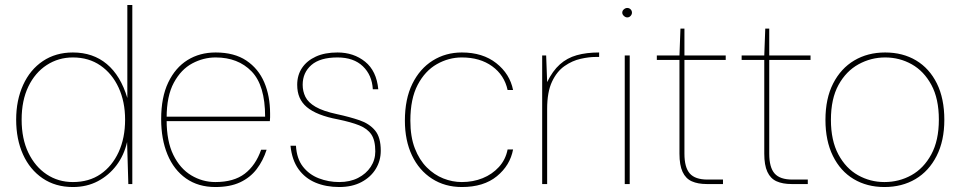

<svg xmlns="http://www.w3.org/2000/svg" viewBox="-20 -740 3863 772"><path d="M273 12Q203 12 151.5 -23Q100 -58 72.5 -119Q45 -180 45 -259Q45 -337 73 -398.5Q101 -460 152.5 -494.5Q204 -529 273 -529Q354 -529 409.5 -482.5Q465 -436 492 -346V-720H512V0H496L491 -169Q479 -116 448.5 -75.5Q418 -35 373.5 -11.5Q329 12 273 12ZM273 -8Q338 -8 384.5 -40Q431 -72 457 -128.5Q483 -185 483 -259Q483 -331 457 -387.5Q431 -444 384 -476.5Q337 -509 273 -509Q215 -509 168 -478.5Q121 -448 94 -392Q67 -336 67 -259Q67 -182 94 -126Q121 -70 167.5 -39Q214 -8 273 -8Z M846 12Q777 12 728 -22.5Q679 -57 653.5 -118.5Q628 -180 628 -261Q628 -349 656.5 -408.5Q685 -468 734 -498.5Q783 -529 847 -529Q922 -529 970.5 -496.5Q1019 -464 1042.5 -409Q1066 -354 1066 -283Q1066 -274 1066 -268Q1066 -262 1065 -253H639V-271H1046Q1046 -397 991.5 -453Q937 -509 847 -509Q798 -509 753 -485Q708 -461 679 -407.5Q650 -354 650 -266V-257Q650 -172 677 -117Q704 -62 749 -35Q794 -8 846 -8Q920 -8 964 -41.5Q1008 -75 1030 -138H1052Q1038 -94 1012 -60Q986 -26 945.5 -7Q905 12 846 12Z M1344 12Q1291 12 1249 -5.5Q1207 -23 1180.5 -59.5Q1154 -96 1148 -154H1170Q1173 -102 1198 -70Q1223 -38 1262 -23Q1301 -8 1344 -8Q1387 -8 1419.5 -24.5Q1452 -41 1470.5 -69Q1489 -97 1489 -131Q1489 -176 1473 -199.5Q1457 -223 1424.5 -236Q1392 -249 1339 -260Q1296 -268 1264.5 -280.5Q1233 -293 1213.5 -309.5Q1194 -326 1184.5 -348Q1175 -370 1175 -399Q1175 -438 1194.5 -467Q1214 -496 1250 -512.5Q1286 -529 1337 -529Q1402 -529 1448 -492Q1494 -455 1501 -381H1479Q1476 -438 1439 -473.5Q1402 -509 1337 -509Q1267 -509 1232 -478.5Q1197 -448 1197 -399Q1197 -373 1208 -350.5Q1219 -328 1249 -310.5Q1279 -293 1335 -281Q1386 -270 1425.5 -256.5Q1465 -243 1488 -215.5Q1511 -188 1511 -134Q1511 -94 1491 -61Q1471 -28 1433.5 -8Q1396 12 1344 12Z M1837 12Q1769 12 1717 -21.5Q1665 -55 1636.5 -115Q1608 -175 1608 -255Q1608 -342 1638 -403Q1668 -464 1720 -496.5Q1772 -529 1837 -529Q1921 -529 1975.5 -486Q2030 -443 2043 -378H2021Q2008 -438 1959 -473.5Q1910 -509 1837 -509Q1784 -509 1736.5 -482Q1689 -455 1659.5 -399Q1630 -343 1630 -255Q1630 -190 1648 -143.5Q1666 -97 1696 -67Q1726 -37 1762.5 -22.5Q1799 -8 1837 -8Q1882 -8 1920.5 -23.5Q1959 -39 1986 -68.5Q2013 -98 2021 -139H2043Q2031 -75 1978 -31.5Q1925 12 1837 12Z M2160 0V-517H2176L2180 -410Q2202 -455 2231 -481Q2260 -507 2299 -518Q2338 -529 2389 -529V-511H2375Q2348 -511 2314.5 -503.5Q2281 -496 2250 -474.5Q2219 -453 2199.5 -411.5Q2180 -370 2180 -302V0Z M2492 0V-517H2512V0ZM2502 -670Q2495 -670 2488.5 -676Q2482 -682 2482 -689Q2482 -697 2488.5 -702.5Q2495 -708 2502 -708Q2510 -708 2515.5 -702.5Q2521 -697 2521 -689Q2521 -682 2515.5 -676Q2510 -670 2502 -670Z M2822 0Q2786 0 2761.5 -11Q2737 -22 2724.5 -49Q2712 -76 2712 -122V-499H2621V-517H2712L2716 -625H2732V-517H2898V-499H2732V-122Q2732 -67 2753.5 -42.5Q2775 -18 2825 -18H2887V0Z M3163 0Q3127 0 3102.5 -11Q3078 -22 3065.5 -49Q3053 -76 3053 -122V-499H2962V-517H3053L3057 -625H3073V-517H3239V-499H3073V-122Q3073 -67 3094.5 -42.5Q3116 -18 3166 -18H3228V0Z M3536 12Q3466 12 3412.5 -20Q3359 -52 3329 -113Q3299 -174 3299 -258Q3299 -344 3330 -404.5Q3361 -465 3415 -497Q3469 -529 3539 -529Q3610 -529 3663.5 -497Q3717 -465 3747 -404.5Q3777 -344 3777 -258Q3777 -174 3746 -113Q3715 -52 3661 -20Q3607 12 3536 12ZM3536 -8Q3595 -8 3644.5 -35.5Q3694 -63 3724.5 -119Q3755 -175 3755 -259Q3755 -343 3725 -398.5Q3695 -454 3646 -481.5Q3597 -509 3539 -509Q3482 -509 3432 -481.5Q3382 -454 3351.5 -398.5Q3321 -343 3321 -258Q3321 -175 3351 -119Q3381 -63 3430 -35.5Q3479 -8 3536 -8Z"/></svg>

Font: DM Sans 11pt Thin
Style: Regular
Weight: 250
Version: Version 4.004;gftools[0.9.30]